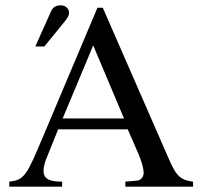

<svg xmlns="http://www.w3.org/2000/svg" viewBox="-20 -703 762 723"><path d="M447 -257H216L331 -532ZM707 0V-19C655 -25 641 -46 613 -111L367 -674H347L141 -186C82 -46 73 -25 15 -19V0H214V-19C166 -19 144 -29 144 -60C144 -72 148 -89 153 -102L199 -216H461L502 -122C514 -94 521 -67 521 -52C521 -38 511 -24 497 -23L452 -19V0ZM113 -528H147L213 -609C229 -628 240 -642 240 -654C240 -674 223 -683 210 -683C189 -683 179 -675 172 -660Z"/></svg>

Font: XITS Math
Style: Regular
Weight: 400
Designer: MicroPress Inc., with final additions and corrections provided by Coen Hoffman, Elsevier (retired)
Version: Version 1.302